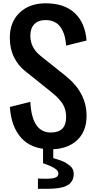

<svg xmlns="http://www.w3.org/2000/svg" viewBox="-20 -904 578 1174"><path d="M305.7 63Q320.3 66.9 331.5 70.6Q342.8 74.2 358.6 80.3Q374.5 86.4 386 93.8Q397.5 101.1 408.4 110.1Q419.4 119.1 425 131.1Q430.7 143.1 430.7 156.7Q430.7 169.4 428.5 180.7Q426.3 191.9 421.1 200.4Q416 209 409.7 215.8Q403.3 222.7 394.3 227.8Q385.3 232.9 376.2 236.6Q367.2 240.2 355 242.7Q342.8 245.1 331.8 246.8Q320.8 248.5 306.4 249.3Q292 250 280.5 250.2Q269 250.5 253.9 250.5H211.9V188Q219.2 188 237.3 188.5Q255.4 189 264.6 189Q280.8 189 292.2 187.7Q303.7 186.5 314.7 183.3Q325.7 180.2 331.3 173.3Q336.9 166.5 336.9 156.7Q336.9 149.9 333.5 143.6Q330.1 137.2 322.8 131.6Q315.4 126 308.6 121.6Q301.8 117.2 291 112.5Q280.3 107.9 273.7 105.2Q267.1 102.5 256.6 98.9Q246.1 95.2 243.2 94.2V0.5H305.7ZM384.3 -625Q382.3 -657.7 374.8 -684.6Q367.2 -711.4 353 -733.9Q338.9 -756.3 314.9 -768.8Q291 -781.2 259.3 -781.2Q214.4 -781.2 189.9 -756.1Q165.5 -731 165.5 -686Q165.5 -612.3 228 -562.5L384.3 -437.5Q509.3 -336.4 509.3 -195.8Q509.3 -99.6 450 -45.4Q390.6 8.8 290.5 8.8Q172.4 8.8 110.1 -60.5Q47.9 -129.9 40.5 -250L165.5 -281.2Q174.8 -93.8 290.5 -93.8Q384.3 -93.8 384.3 -187.5Q384.3 -215.3 376.7 -239Q369.1 -262.7 353.5 -282.5Q337.9 -302.2 325.2 -314.2Q312.5 -326.2 290.5 -343.8L134.3 -468.8Q91.3 -502.4 65.7 -554.4Q40 -606.4 40 -672.9Q40 -769.5 100.1 -826.7Q160.2 -883.8 259.3 -883.8Q373.5 -883.8 437 -824.2Q500.5 -764.6 509.3 -656.2Z"/></svg>

Font: OswaldRegular
Style: Regular
Weight: 400
Designer: vernon adams
Foundry: vernon adams
Version: Version 1.000